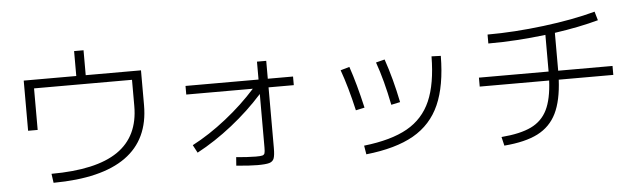

<svg xmlns="http://www.w3.org/2000/svg" viewBox="-49 -961 3849 1169"><g transform="rotate(-5 1875.0 -376.0)"><path d="M767.6 -412.1V-572.3H168.9V-318.4H110.4V-625H431.6V-777.3H489.3V-625H827.1V-412.1Q827.1 -203.1 679.4 -97.2Q531.7 8.8 237.3 10.7L229.5 -44.9Q502.9 -45.4 635.3 -136Q767.6 -226.6 767.6 -412.1Z M1495.6 -454.1H1088.9V-506.8H1535.2V-616.2H1591.8V-506.8H1746.1V-454.1H1591.8V-84Q1591.8 -39.1 1584.7 -20Q1577.6 -1 1555.9 5.4Q1534.2 11.7 1483.4 11.7Q1438.5 11.7 1354.5 3.9L1358.4 -47.9Q1386.7 -44.9 1421.1 -43Q1455.6 -41 1478.5 -41Q1507.3 -41 1518.1 -43.9Q1528.8 -46.9 1532 -56.4Q1535.2 -65.9 1535.2 -91.8V-418.5Q1448.7 -321.8 1342.5 -237.8Q1236.3 -153.8 1127 -95.7L1101.6 -143.6Q1205.6 -197.8 1309.3 -279.8Q1413.1 -361.8 1495.6 -454.1Z M2596.7 -555.7 2653.3 -553.7Q2651.9 -371.1 2600.8 -255.9Q2549.8 -140.6 2440.2 -78.1Q2330.6 -15.6 2149.4 3.9L2140.6 -49.8Q2308.1 -68.8 2406.5 -124.5Q2504.9 -180.2 2550 -283.7Q2595.2 -387.2 2596.7 -555.7ZM2038.1 -519.5 2092.8 -535.2Q2129.4 -428.2 2163.1 -280.3L2109.4 -268.6Q2076.2 -414.1 2038.1 -519.5ZM2256.8 -547.9 2310.5 -561.5Q2352.5 -439.9 2381.8 -294.9L2327.1 -283.2Q2296.9 -436 2256.8 -547.9Z M3297.4 -346.7H2873V-401.4H3298.8V-403.3V-625.5Q3120.1 -603.5 2948.2 -603.5V-658.2Q3111.3 -658.2 3292.5 -680.7Q3473.6 -703.1 3609.4 -740.2L3625 -686.5Q3509.8 -654.8 3357.4 -632.8V-403.3V-401.4H3689.5V-346.7H3356Q3349.6 -218.8 3311.8 -141.6Q3273.9 -64.5 3196.8 -25.1Q3119.6 14.2 2991.2 24.4L2978.5 -29.3Q3094.2 -38.6 3161.1 -70.8Q3228 -103 3260 -168.5Q3292 -233.9 3297.4 -346.7Z"/></g></svg>

Font: Pretendard JP Light
Style: Regular
Weight: 300
Designer: Base glyphs from Inter by Rasmus Andersson; Hangeul glyphs from Noto Sans CJK(Source Han Sans) by Jang Soo-young and Kan
Foundry: Kil Hyung-jin
Version: Version 1.309